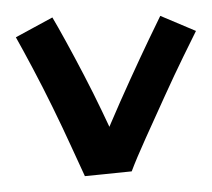

<svg xmlns="http://www.w3.org/2000/svg" viewBox="-20 -786 267 242"><path d="M87 -564Q80 -579 69.5 -602Q59 -625 46.5 -650.5Q34 -676 21.5 -699.5Q9 -723 0 -739L46 -764Q52 -754 63 -734Q74 -714 86 -691Q98 -668 108.5 -646Q119 -624 126 -609L146 -570ZM146 -570 102 -586Q108 -603 119.5 -630Q131 -657 144 -685.5Q157 -714 167.5 -736Q178 -758 182 -766L227 -747Q222 -737 211 -714.5Q200 -692 187.5 -664.5Q175 -637 163.5 -611.5Q152 -586 146 -570Z"/></svg>

Font: Farlight84_Sys_V01
Style: Regular
Weight: 400
Designer: Ryoko NISHIZUKA  (kana, bopomofo & ideographs); Paul D. Hunt (Latin, Greek & Cyrillic); Sandoll Communications , Soo-you
Foundry: Adobe
Version: Version 2.004;October 29, 2024;FontCreator 14.0.0.2814 64-bi